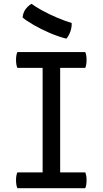

<svg xmlns="http://www.w3.org/2000/svg" viewBox="-20 -998 544 1018"><path d="M72 0Q65 -17 65 -42.5Q65 -68 72 -84H206V-638H72Q65 -655 65 -680.5Q65 -706 72 -722H432Q439 -706 439 -680.5Q439 -655 432 -638H299V-84H432Q439 -68 439 -42.5Q439 -17 432 0ZM332 -793Q288 -804 242 -824Q196 -844 158 -866Q120 -888 100 -905Q103 -950 147 -978Q168 -962 204.5 -942Q241 -922 282.5 -904.5Q324 -887 360 -876Q361 -854 353.5 -832Q346 -810 332 -793Z"/></svg>

Font: Borel
Style: Regular
Weight: 400
Designer: Rosalie Wagner
Foundry: ANRT
Version: Version 1.007; ttfautohint (v1.8.4.7-5d5b)